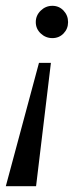

<svg xmlns="http://www.w3.org/2000/svg" viewBox="-31 -520 282 660"><path d="M-11 120 103 -304H144L93 120ZM149 -389Q126 -389 109 -405Q92 -421 92 -444Q92 -467 109 -483.5Q126 -500 149 -500Q172 -500 187.5 -483.5Q203 -467 203 -444Q203 -421 187.5 -405Q172 -389 149 -389Z"/></svg>

Font: Manuale
Style: Italic
Weight: 400
Italic angle: -11°
Designer: Eduardo Tunni / Pablo Cosgaya
Foundry: Eduardo Tunni / Pablo Cosgaya
Version: Version 1.002